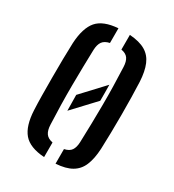

<svg xmlns="http://www.w3.org/2000/svg" viewBox="-153 -696 718 792"><g transform="rotate(30 205.5 -300.0)"><path d="M166 -207Q166 -226 165.5 -244.8Q165 -263.5 165 -282L262.5 -386.5Q263 -367 263 -348.2Q263 -329.5 263 -310.5ZM46 -140.5Q44.5 -169.5 44 -209.8Q43.5 -250 43.5 -294.2Q43.5 -338.5 44 -381.5Q44.5 -424.5 46 -459.5Q50 -533.5 79.5 -567.8Q109 -602 178.5 -607V-537Q155 -532 145 -518Q135 -504 134 -478Q133 -439.5 132 -396Q131 -352.5 130.8 -306.8Q130.5 -261 131.5 -214.5Q132.5 -168 134.5 -122.5Q135.5 -96 145.5 -81.8Q155.5 -67.5 178.5 -63V6.5Q108.5 2 79 -32.8Q49.5 -67.5 46 -140.5ZM233 6.5V-63Q256.5 -68 266 -82Q275.5 -96 276.5 -121Q278 -166.5 279 -210.8Q280 -255 280.2 -299.2Q280.5 -343.5 279.5 -388.2Q278.5 -433 276.5 -479.5Q275.5 -505 265.8 -519Q256 -533 233 -537V-607Q280.5 -603.5 308.2 -587.2Q336 -571 349.2 -539.5Q362.5 -508 365 -459.5Q366.5 -427.5 367.2 -387Q368 -346.5 368 -303.2Q368 -260 367.2 -218Q366.5 -176 365 -140.5Q362.5 -92 349.2 -60.5Q336 -29 308 -12.8Q280 3.5 233 6.5Z"/></g></svg>

Font: Big Shoulders Stencil Text Thin Medium
Style: Regular
Weight: 500
Version: Version 2.001